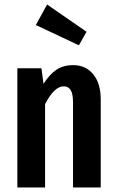

<svg xmlns="http://www.w3.org/2000/svg" viewBox="-20 -832 521 852"><path d="M427 -392V0H304V-378Q304 -416 293.5 -432.5Q283 -449 263 -449Q221 -449 180 -370V0H57V-529H164L173 -460Q200 -502 230.5 -522.5Q261 -543 304 -543Q361 -543 394 -502Q427 -461 427 -392ZM189 -812 364 -691 330 -631 139 -721Z"/></svg>

Font: Fira Sans Extra Condensed Medium
Style: Regular
Weight: 500
Width: 1
Designer: Carrois Corporate & Edenspiekermann AG
Foundry: Carrois Corporate GbR & Edenspiekermann AG
Version: Version 4.203